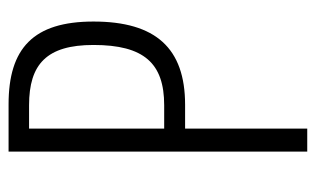

<svg xmlns="http://www.w3.org/2000/svg" viewBox="-168 -586 754 459"><g transform="rotate(-90 209.5 -357.0)"><path d="M189 -714H76V0H131V-292H188C323 -292 387 -362 387 -511C387 -655 323 -714 189 -714ZM187 -665C285 -665 331 -623 331 -511C331 -390 287 -342 187 -342H131V-665Z"/></g></svg>

Font: Noto Sans Khmer UI ExtraCondensed Light
Style: Regular
Weight: 300
Width: 2
Designer: Danh Hong and the Monotype Design Team
Foundry: Monotype Imaging Inc.
Version: Version 2.002